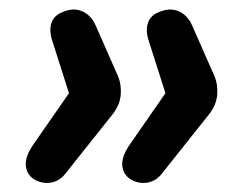

<svg xmlns="http://www.w3.org/2000/svg" viewBox="-20 -472 534 412"><path d="M57 -85Q38 -95 35.5 -115.5Q33 -136 53 -164L128 -272L92 -385Q85 -407 90.5 -423Q96 -439 114 -446Q137 -456 156 -448Q175 -440 185 -418L233 -309Q241 -290 239 -268Q237 -246 221 -226L120 -99Q108 -84 91 -80.5Q74 -77 57 -85ZM264 -85Q245 -95 242.5 -115.5Q240 -136 260 -164L335 -272L299 -385Q292 -407 297.5 -423Q303 -439 321 -446Q344 -456 363 -448Q382 -440 392 -418L440 -309Q448 -290 446 -268Q444 -246 428 -226L327 -99Q315 -84 298 -80.5Q281 -77 264 -85Z"/></svg>

Font: Nunito ExtraLight
Style: Bold Italic
Weight: 700
Italic angle: -9°
Version: Version 3.602